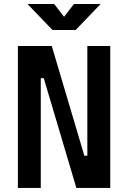

<svg xmlns="http://www.w3.org/2000/svg" viewBox="-20 -918 626 938"><path d="M67.4 0V-693.4H232.9L392.1 -157.2H406.7V-693.4H518.6V0H353L193.8 -536.1H179.2V0ZM236.3 -771.5 114.3 -898.4H244.6L293 -835.9L341.3 -898.4H471.7L349.6 -771.5Z"/></svg>

Font: Caskaydia Cove SemiBold
Style: Regular
Weight: 600
Monospace: yes
Designer: Aaron Bell
Foundry: Saja Typeworks
Version: Version 4.300; ttfautohint (v1.8.3)